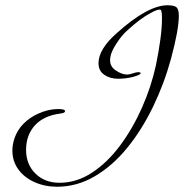

<svg xmlns="http://www.w3.org/2000/svg" viewBox="-20 -662 699 729"><path d="M197 47Q150 47 111 29.5Q72 12 49.5 -19Q27 -50 27 -91Q27 -113 35 -137Q46 -169 69.5 -192.5Q93 -216 124 -230Q163 -248 201 -248Q227 -248 227 -240Q227 -233 210 -231Q146 -223 112.5 -186Q79 -149 79 -93Q79 -38 114.5 -3Q150 32 206 32Q271 32 329.5 -6.5Q388 -45 436 -109.5Q484 -174 519 -253Q554 -332 572 -414Q583 -468 589 -513Q595 -558 595 -593Q595 -624 589 -625Q579 -628 551 -612Q532 -602 510.5 -586Q489 -570 465 -548Q443 -529 423 -498Q398 -461 398 -433Q398 -409 419 -395Q442 -379 463 -379Q472 -379 484.5 -383.5Q497 -388 505 -388Q514 -388 514 -384Q514 -378 485 -370Q458 -363 428 -363Q398 -363 376 -378Q354 -393 354 -422Q354 -475 423 -536Q541 -642 616 -642Q643 -642 651 -633.5Q659 -625 659 -602Q659 -549 629 -438Q603 -343 560.5 -255.5Q518 -168 462.5 -100Q407 -32 339.5 7.5Q272 47 197 47Z"/></svg>

Font: Ephesis
Style: Regular
Weight: 400
Designer: Robert E. Leuschke
Foundry: Robert E. Leuschke
Version: Version 1.010; ttfautohint (v1.8.3)